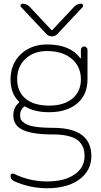

<svg xmlns="http://www.w3.org/2000/svg" viewBox="-20 -794 537 1021"><path d="M241.2 -232.4Q320.3 -232.4 365.2 -270Q410.2 -307.6 410.2 -372.1Q410.2 -440.4 361.3 -481.4Q312.5 -522.5 230.5 -522.5Q159.2 -522.5 115.2 -481Q71.3 -439.5 71.3 -373Q71.3 -306.6 115.7 -269.5Q160.2 -232.4 241.2 -232.4ZM260.7 -79.1Q152.3 -79.1 101.6 -103Q50.8 -127 50.8 -180.7Q50.8 -222.7 81.1 -248Q84 -251 81.1 -253.9Q36.1 -294.9 36.1 -372.1Q36.1 -454.1 90.8 -505.9Q145.5 -557.6 230.5 -557.6Q353.5 -557.6 407.2 -484.4Q408.2 -483.4 409.2 -483.4Q410.2 -483.4 410.2 -484.4V-529.3Q410.2 -536.1 415.5 -541.5Q420.9 -546.9 427.7 -546.9Q434.6 -546.9 439.9 -541.5Q445.3 -536.1 445.3 -529.3V-372.1Q445.3 -290 390.1 -243.7Q335 -197.3 241.2 -197.3Q163.1 -197.3 114.3 -227.5Q110.4 -229.5 107.4 -226.6Q86.9 -209 86.9 -182.6Q86.9 -167 91.8 -157.7Q96.7 -148.4 113.3 -137.2Q129.9 -126 167.5 -120.1Q205.1 -114.3 260.7 -114.3Q465.8 -114.3 465.8 36.1Q465.8 113.3 401.9 160.2Q337.9 207 230.5 207Q138.7 207 53.7 168.9Q36.1 160.2 36.1 140.6Q36.1 133.8 42 130.4Q47.9 127 53.7 129.9Q136.7 170.9 230.5 170.9Q323.2 170.9 376.5 133.8Q429.7 96.7 429.7 36.1Q429.7 13.7 424.3 -3.9Q418.9 -21.5 403.3 -39.6Q387.7 -57.6 351.6 -68.4Q315.4 -79.1 260.7 -79.1ZM91.8 -756.8Q88.9 -760.7 88.9 -763.7Q88.9 -765.6 89.8 -768.6Q92.8 -774.4 99.6 -774.4Q123 -774.4 138.7 -756.8L252.9 -634.8Q255.9 -631.8 258.8 -634.8L373 -756.8Q388.7 -774.4 412.1 -774.4Q418 -774.4 420.9 -768.6Q421.9 -765.6 421.9 -763.7Q421.9 -759.8 419.9 -756.8L285.2 -613.3Q273.4 -600.6 255.9 -600.6Q238.3 -600.6 226.6 -613.3Z"/></svg>

Font: Gen Jyuu Gothic ExtraLight
Style: Regular
Weight: 100
Designer: [Source Han Sans]
Ryoko NISHIZUKA  (kana & ideographs); Paul D. Hunt (Latin, Greek & Cyrillic); Wenlong ZHANG  (bopomofo
Version: Version 1.002.20150607